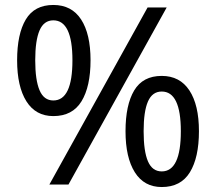

<svg xmlns="http://www.w3.org/2000/svg" viewBox="-20 -744 871 774"><path d="M195 -724Q269 -724 307 -665.5Q345 -607 345 -501Q345 -395 308.5 -335.5Q272 -276 195 -276Q124 -276 86.5 -335.5Q49 -395 49 -501Q49 -607 84 -665.5Q119 -724 195 -724ZM652 -714 256 0H179L575 -714ZM195 -662Q157 -662 139.5 -621.5Q122 -581 122 -501Q122 -421 139.5 -380Q157 -339 195 -339Q272 -339 272 -501Q272 -662 195 -662ZM632 -438Q705 -438 743.5 -379.5Q782 -321 782 -215Q782 -109 745.5 -49.5Q709 10 632 10Q561 10 523.5 -49.5Q486 -109 486 -215Q486 -321 521 -379.5Q556 -438 632 -438ZM632 -375Q594 -375 576.5 -335Q559 -295 559 -215Q559 -134 576.5 -93.5Q594 -53 632 -53Q709 -53 709 -215Q709 -375 632 -375Z"/></svg>

Font: Noto Sans Old Turkic
Style: Regular
Weight: 400
Designer: Monotype Design Team
Foundry: Monotype Imaging Inc.
Version: Version 2.003; ttfautohint (v1.8.4.7-5d5b)